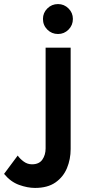

<svg xmlns="http://www.w3.org/2000/svg" viewBox="-138 -675 434 943"><path d="M147 -508Q116 -508 94.5 -529.5Q73 -551 73 -582Q73 -612 94.5 -633.5Q116 -655 147 -655Q177 -655 198.5 -633.5Q220 -612 220 -582Q220 -551 198.5 -529.5Q177 -508 147 -508ZM34 248Q-3 248 -44.5 233Q-86 218 -118 179L-51 89Q-40 105 -21.5 118.5Q-3 132 19 132Q54 132 70 109Q86 86 86 54V-441H209V57Q209 107 191 150.5Q173 194 134.5 221Q96 248 34 248Z"/></svg>

Font: Teachers SemiBold
Style: Regular
Weight: 600
Version: Version 1.001